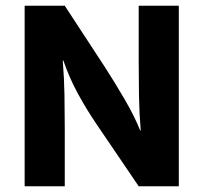

<svg xmlns="http://www.w3.org/2000/svg" viewBox="-20 -650 710 670"><path d="M66 -630H206L344 -419Q381 -362 415.5 -302.5Q450 -243 469 -195H471Q466 -255 465 -315.5Q464 -376 464 -436V-630H604V0H464L318 -215Q282 -268 252 -323Q222 -378 201 -439H199Q204 -376 205 -318Q206 -260 206 -200V0H66Z"/></svg>

Font: Mukta Vaani ExtraBold
Style: Regular
Weight: 800
Designer: Noopur Datye, Girish Dalvi, Yashodeep Gholap, Pallavi Karambelkar
Foundry: Ek Type
Version: Version 2.538;PS 1.000;hotconv 16.6.51;makeotf.lib2.5.65220;